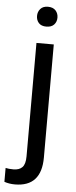

<svg xmlns="http://www.w3.org/2000/svg" viewBox="-94 -753 395 997"><g transform="rotate(5 103.5 -254.0)"><path d="M161.6 -528.3V61Q161.6 213.4 23.4 213.4Q-6.3 213.4 -31.7 204.6V132.3Q-16.1 136.2 9.3 136.2Q39.6 136.2 55.4 119.9Q71.3 103.5 71.3 63V-528.3ZM62 -668.5Q62 -689.9 75.4 -705.3Q88.9 -720.7 114.7 -720.7Q141.1 -720.7 154.8 -705.6Q168.5 -690.4 168.5 -668.5Q168.5 -646.5 154.8 -631.8Q141.1 -617.2 114.7 -617.2Q88.4 -617.2 75.2 -631.8Q62 -646.5 62 -668.5Z"/></g></svg>

Font: Roboto
Style: Regular
Weight: 400
Designer: Google
Version: Version 2.134; 2016; ttfautohint (v1.6)